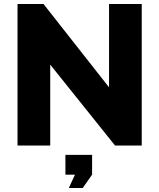

<svg xmlns="http://www.w3.org/2000/svg" viewBox="-20 -730 799 963"><path d="M231.9 -405.8V0H67.9V-710H198.2L526.9 -292V-710H690.9V0H557.1ZM325.2 212.9 356 146H308.1V46.9H441.9V146L395 212.9Z"/></svg>

Font: Raleway-v4020 ExtraBold
Style: Regular
Weight: 800
Designer: Matt McInerney, Pablo Impallari, Rodrigo Fuenzalida
Foundry: Matt McInerney, Pablo Impallari, Rodrigo Fuenzalida
Version: Version 4.020;PS 004.020;hotconv 1.0.88;makeotf.lib2.5.64775